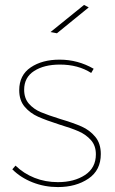

<svg xmlns="http://www.w3.org/2000/svg" viewBox="-20 -759 467 779"><path d="M223 -497Q159 -497 118.5 -471Q78 -445 78 -395Q78 -360 97.5 -338Q117 -316 145.5 -304Q174 -292 225 -276Q279 -260 311.5 -245.5Q344 -231 366.5 -204Q389 -177 389 -134Q389 -68 338.5 -34Q288 0 215 0Q161 0 112.5 -19Q64 -38 30 -72L43 -87Q76 -55 120 -37.5Q164 -20 215 -20Q281 -20 325 -49Q369 -78 369 -133Q369 -168 349 -190.5Q329 -213 299.5 -226Q270 -239 220 -254Q167 -271 134.5 -285.5Q102 -300 80 -326Q58 -352 58 -393Q58 -454 104.5 -485.5Q151 -517 222 -517Q296 -517 360 -480L350 -463Q297 -497 223 -497ZM321 -739 340 -729 211 -624 185 -629Z"/></svg>

Font: Gontserrat Thin
Style: Regular
Weight: 250
Designer: Julieta Ulanovsky
Foundry: Julieta Ulanovsky
Version: Version 6.001